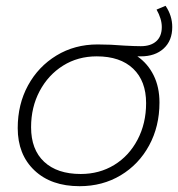

<svg xmlns="http://www.w3.org/2000/svg" viewBox="-20 -637 613 661"><path d="M465 -443H453Q489 -418 509 -377.5Q529 -337 529 -284Q529 -202 493.5 -136.5Q458 -71 395.5 -33.5Q333 4 254 4Q156 4 98.5 -50.5Q41 -105 41 -196Q41 -278 76.5 -343Q112 -408 174.5 -446Q237 -484 316 -484Q361 -484 408 -480Q445 -478 465 -478Q499 -478 518 -495Q537 -512 537 -544Q537 -572 519 -604L550 -617Q573 -583 573 -544Q573 -497 543.5 -470Q514 -443 465 -443ZM313 -443Q248 -443 197 -411Q146 -379 116.5 -323.5Q87 -268 87 -199Q87 -122 132 -80Q177 -38 258 -38Q322 -38 373 -69Q424 -100 453.5 -156Q483 -212 483 -282Q483 -358 438.5 -400.5Q394 -443 313 -443Z"/></svg>

Font: Montserrat Ace
Style: Light Italic
Weight: 300
Italic angle: -11.3°
Designer: Julieta Ulanovsky
Foundry: Julieta Ulanovsky
Version: Version 1